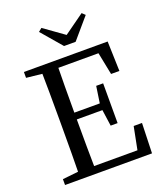

<svg xmlns="http://www.w3.org/2000/svg" viewBox="-168 -1060 996 1170"><g transform="rotate(-20 330.0 -475.0)"><path d="M49 0V-38L151 -49Q153 -145 153 -339V-393Q153 -588 151 -684L49 -695V-733H592L598 -540H544L515 -685H255Q253 -590 253 -395H418L434 -503H479V-245H434L419 -351H253Q253 -145 255 -48H536L565 -195H619L613 0ZM333 -798 219 -931 241 -949 371 -856 502 -950 522 -931 408 -798Z"/></g></svg>

Font: GenRyuMin TW M
Style: Regular
Weight: 500
Version: Version 1.501;PS 1;hotconv 16.6.51;makeotf.lib2.5.65220